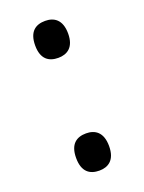

<svg xmlns="http://www.w3.org/2000/svg" viewBox="-109 -578 479 640"><g transform="rotate(-20 131.0 -258.5)"><path d="M132 -393C163 -393 190 -409 190 -458C190 -508 163 -524 132 -524C99 -524 73 -508 73 -458C73 -409 99 -393 132 -393ZM132 7C163 7 190 -9 190 -59C190 -109 163 -125 132 -125C99 -125 73 -109 73 -59C73 -9 99 7 132 7Z"/></g></svg>

Font: Noto Serif Devanagari SemiCondensed
Style: Regular
Weight: 400
Width: 4
Designer: Universal Thirst, Indian Type Foundry and the Monotype Design Team
Foundry: Monotype Imaging Inc.
Version: Version 2.004